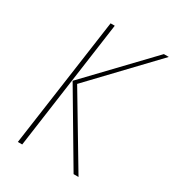

<svg xmlns="http://www.w3.org/2000/svg" viewBox="-166 -779 799 877"><g transform="rotate(30 233.0 -340.5)"><path d="M63 0 159 -681H181L86 0ZM357 0 140 -367 440 -681H466L165 -365L383 0Z"/></g></svg>

Font: Fira Sans Extra Condensed Thin
Style: Italic
Weight: 250
Width: 3
Italic angle: -8°
Designer: Carrois Corporate & Edenspiekermann AG
Foundry: Carrois Corporate GbR & Edenspiekermann AG
Version: Version 4.203